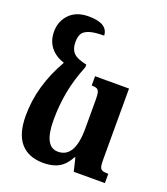

<svg xmlns="http://www.w3.org/2000/svg" viewBox="-142 -864 844 973"><g transform="rotate(20 280.5 -377.5)"><path d="M534 -50V0H366L349 -71H345Q322 -27 288.5 -8Q255 11 205 11Q125 11 82.5 -37.5Q40 -86 40 -185Q40 -345 130 -502Q82 -517 55.5 -551Q29 -585 29 -634Q29 -690 66 -728Q103 -766 169 -766Q272 -766 275 -701Q222 -701 194.5 -691.5Q167 -682 158 -665Q149 -648 149 -620Q149 -584 168 -563.5Q187 -543 240 -532V-518Q208 -439 194 -365.5Q180 -292 180 -212Q180 -68 255 -68Q346 -68 346 -225V-382Q346 -409 342.5 -421Q339 -433 330 -437.5Q321 -442 302 -442V-492H485V-110Q485 -82 488.5 -70Q492 -58 502 -54Q512 -50 534 -50Z"/></g></svg>

Font: Noto Serif Armenian SmBd Narrow
Style: Regular
Weight: 600
Width: 4
Designer: Monotype Design team
Foundry: Monotype Imaging Inc.
Version: Version 1.000